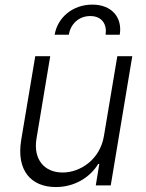

<svg xmlns="http://www.w3.org/2000/svg" viewBox="-20 -783 617 811"><path d="M210.9 -636.4H270.6C277.3 -678.3 310 -715.2 361.5 -715.2C411.2 -715.2 432.5 -679.7 426.1 -636.4H485.8C497.9 -709.2 451.7 -763.8 369.7 -763.5C287.3 -763.5 223 -709.2 210.9 -636.4ZM419 -208.5C402.3 -108.3 318.5 -54.3 244.7 -54.3C166.2 -54.3 120.4 -110.8 133.9 -196L192.1 -545.5H128.9L69.6 -192.1C48.3 -62.9 111.2 7.1 215.9 7.1C295.8 7.1 360.8 -34.4 394.9 -90.6H399.5L384.6 0H447.8L538.7 -545.5H475.5Z"/></svg>

Font: TID UI Light
Style: Italic
Weight: 300
Italic angle: -9.39999°
Designer: The TID Project Authors
Foundry: Bakken & Bæck
Version: Version 1.001;hotconv 1.0.109;makeotfexe 2.5.65596